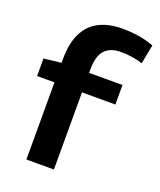

<svg xmlns="http://www.w3.org/2000/svg" viewBox="-139 -837 768 924"><g transform="rotate(20 245.0 -375.0)"><path d="M108 0V-395H19V-485L108 -495V-514Q108 -594 133.5 -646.5Q159 -699 208.5 -724.5Q258 -750 328 -750Q370 -750 409.5 -744Q449 -738 490 -723L471 -625Q444 -634 415 -638Q386 -642 360 -642Q306 -642 277.5 -612Q249 -582 249 -511V-495H420V-395H249V0Z"/></g></svg>

Font: Georama SemiExpanded SemiBold
Style: Regular
Weight: 600
Width: 6
Designer: Jean-Baptiste Levee
Foundry: Production Type
Version: Version 1.001